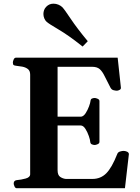

<svg xmlns="http://www.w3.org/2000/svg" viewBox="-20 -999 741 1019"><path d="M52.7 -24.9Q52.7 -41 68.8 -43Q92.3 -44.9 116.2 -51.5Q140.1 -58.1 140.1 -74.2V-602.5Q140.1 -623.5 127.7 -632.8Q115.2 -642.1 98.1 -645.3Q81.1 -648.4 65.9 -649.9Q55.7 -650.9 52 -654.1Q48.3 -657.2 48.3 -668Q48.3 -673.3 52.5 -683.1Q56.6 -692.9 64.9 -692.9H604.5L621.6 -534.2Q622.6 -525.9 614.3 -521.7Q606 -517.6 600.6 -517.6Q592.8 -517.6 582.5 -520.3Q572.3 -522.9 566.4 -533.7Q546.9 -570.3 535.2 -595Q523.4 -619.6 509.3 -632.1Q495.1 -644.5 468.8 -644.5H285.6V-379.9H411.1Q423.8 -381.8 434.6 -398.4Q445.3 -415 452.4 -434.3Q459.5 -453.6 460.4 -463.4Q461.4 -473.1 468.3 -476.1Q475.1 -479 482.9 -479Q488.3 -479 498 -474.9Q507.8 -470.7 507.8 -462.4V-246.1Q507.8 -237.8 498 -233.6Q488.3 -229.5 482.9 -229.5Q475.1 -229.5 467.5 -232.9Q460 -236.3 459 -245.6Q458.5 -256.3 451.4 -277.1Q444.3 -297.9 433.1 -315.4Q421.9 -333 408.2 -333H285.6V-96.2Q285.6 -69.3 299.6 -60.1Q313.5 -50.8 329.6 -49.3H470.2Q514.2 -49.3 543.9 -79.1Q573.7 -108.9 602.5 -182.1Q606 -191.4 616.9 -194.8Q627.9 -198.2 635.7 -198.2Q645 -198.2 654.1 -194.1Q663.1 -189.9 664.1 -181.6L643.1 0H69.3Q61 0 56.9 -9.8Q52.7 -19.5 52.7 -24.9ZM418.5 -752Q343.8 -811.5 291.5 -842Q239.3 -872.6 227.5 -883.3Q219.7 -890.1 215.1 -901.4Q210.4 -912.6 210.4 -924.8Q210.4 -935.1 213.9 -945.1Q217.3 -955.1 225.6 -963.4Q241.2 -979.5 263.7 -979.5Q277.3 -979.5 289.6 -974.4Q301.8 -969.2 309.6 -961.9Q320.8 -951.2 354.5 -900.4Q388.2 -849.6 445.8 -780.3Z"/></svg>

Font: Gelasio SemiBold
Style: Regular
Weight: 600
Designer: Eben Sorkin
Foundry: Eben Sorkin
Version: Version 1.008